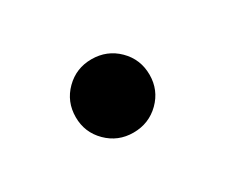

<svg xmlns="http://www.w3.org/2000/svg" viewBox="-44 -649 399 340"><g transform="rotate(-30 155.5 -479.0)"><path d="M155.3 -404.3Q124 -404.3 102.1 -426Q80.1 -447.8 80.1 -479Q80.1 -510.7 102.1 -532.5Q124 -554.2 155.3 -554.2Q187 -554.2 209 -532.5Q231 -510.7 231 -479Q231 -447.8 209 -426Q187 -404.3 155.3 -404.3Z"/></g></svg>

Font: Inter Cardless
Style: Medium
Weight: 500
Designer: Rasmus Andersson
Foundry: rsms
Version: Version 4.001;git-9221beed3